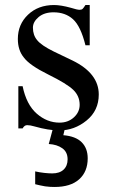

<svg xmlns="http://www.w3.org/2000/svg" viewBox="-20 -504 450 764"><path d="M337 -484V-324H320Q301 -400 270.5 -427.5Q240 -455 193 -455Q156 -455 133.5 -436Q111 -417 111 -394Q111 -364 128 -344Q145 -323 194 -299L269 -263Q373 -212 373 -128Q373 -64 324.5 -24.5Q276 15 216 15Q173 15 117 -1Q100 -6 88 -6Q77 -6 70 7H53V-161H70Q85 -88 126 -52Q167 -16 217 -16Q251 -16 274 -37Q297 -58 297 -87Q297 -122 271.5 -146.5Q246 -171 172 -207.5Q98 -244 75 -275Q51 -304 51 -349Q51 -407 91.5 -445.5Q132 -484 195 -484Q222 -484 262 -473Q287 -465 297 -465Q305 -465 309 -469Q313 -473 320 -484ZM329 126Q329 179 295 209.5Q261 240 197 240Q189 240 179.5 239.5Q170 239 159.5 237.5Q149 236 139 233.5Q129 231 120 229V178Q138 182 156 184Q174 186 188 186Q217 186 233 171Q249 156 249 130Q249 101 228 86Q207 71 174 69L195 -9H242L232 34Q281 38 305 62Q329 86 329 126Z"/></svg>

Font: MM Ethnic
Style: Regular
Weight: 400
Designer: Khon Soe Zaw Thu
Version: Version 1.00 July 18, 2016, initial release